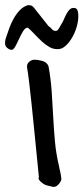

<svg xmlns="http://www.w3.org/2000/svg" viewBox="-82 -722 323 742"><path d="M68.4 -37.1Q58.6 -134.8 51.8 -204.1Q44.9 -273.4 40 -320.3Q35.2 -367.2 31.7 -395Q28.3 -422.9 26.4 -437Q24.4 -451.2 23.4 -456.1Q22.5 -460.9 22.5 -461.9V-465.8Q22.5 -476.6 31.7 -483.9Q41 -491.2 50.8 -491.2Q65.4 -491.2 82.5 -486.3Q99.6 -481.4 105.5 -465.8Q114.3 -418 117.7 -369.1Q121.1 -320.3 123.5 -272Q126 -223.6 130.4 -174.8Q134.8 -126 146.5 -78.1Q146.5 -76.2 147.9 -70.3Q149.4 -64.5 150.9 -57.6Q152.3 -50.8 153.3 -44.9Q154.3 -39.1 154.3 -37.1V-35.2Q154.3 -34.2 155.3 -33.2Q155.3 -21.5 144.5 -9.8Q133.8 2 122.1 0Q119.1 -1 107.9 -3.4Q96.7 -5.9 92.8 -7.8Q89.8 -8.8 85 -12.2Q80.1 -15.6 75.7 -19.5Q71.3 -23.4 68.4 -28.3Q65.4 -33.2 68.4 -37.1ZM-62.5 -554.7Q-62.5 -559.6 -62 -563Q-61.5 -566.4 -60.5 -571.3Q-53.7 -591.8 -46.4 -612.3Q-39.1 -632.8 -28.8 -650.9Q-18.6 -668.9 -5.4 -682.6Q7.8 -696.3 25.4 -702.1Q32.2 -702.1 38.1 -700.7Q43.9 -699.2 49.8 -691.4L105.5 -621.1Q113.3 -616.2 118.7 -609.4Q124 -602.5 133.8 -602.5Q140.6 -602.5 146.5 -613.3Q152.3 -624 155.3 -628.9Q161.1 -637.7 165.5 -648.4Q169.9 -659.2 175.3 -668.9Q180.7 -678.7 187 -685.1Q193.4 -691.4 203.1 -691.4Q213.9 -691.4 217.3 -682.6Q220.7 -673.8 220.7 -660.2Q220.7 -639.6 213.9 -616.7Q207 -593.8 195.8 -575.2Q184.6 -556.6 170.9 -544.4Q157.2 -532.2 142.6 -532.2Q125 -531.2 109.4 -540Q93.8 -548.8 79.6 -562Q65.4 -575.2 51.8 -589.8Q38.1 -604.5 25.4 -615.2Q15.6 -615.2 7.3 -601.6Q-1 -587.9 -8.3 -571.8Q-15.6 -555.7 -22.9 -542.5Q-30.3 -529.3 -37.1 -529.3Q-43.9 -529.3 -53.2 -536.1Q-62.5 -543 -62.5 -554.7Z"/></svg>

Font: Covered By Your Grace
Style: Regular
Weight: 400
Designer: Kimberly Geswein
Foundry: Kimberly Geswein
Version: Version 1.0